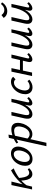

<svg xmlns="http://www.w3.org/2000/svg" viewBox="1438 -2104 956 3871"><g transform="rotate(-90 1915.5 -169.0)"><path d="M105 -97 78 -114Q125 -185 178 -242.5Q231 -300 290.5 -345Q350 -390 417 -424L456 -370Q411 -352 364.5 -326.5Q318 -301 272 -268Q226 -235 183.5 -192.5Q141 -150 105 -97ZM31 0 119 -416H190L88 0ZM340 6Q301 6 272 -19.5Q243 -45 226.5 -100Q210 -155 209 -244L260 -297Q265 -208 279 -155Q293 -102 315 -79.5Q337 -57 364 -57Q378 -57 391.5 -62Q405 -67 417 -74Q429 -81 437 -87L460 -58Q432 -30 403.5 -12Q375 6 340 6Z M645 9Q591 9 557.5 -17.5Q524 -44 513 -89.5Q502 -135 513 -192Q526 -257 561.5 -310Q597 -363 648 -394Q699 -425 757 -425Q810 -425 843.5 -399.5Q877 -374 889.5 -329Q902 -284 889 -225Q876 -162 841 -108.5Q806 -55 755.5 -23Q705 9 645 9ZM663 -46Q701 -46 731 -70.5Q761 -95 782 -135Q803 -175 812 -220Q825 -284 807.5 -326.5Q790 -369 740 -369Q706 -369 675.5 -347.5Q645 -326 622.5 -287.5Q600 -249 590 -197Q577 -129 596.5 -87.5Q616 -46 663 -46Z M903 289 1071 -468 1136 -476 1115 -348 972 289ZM1146 6Q1112 6 1086 -6Q1060 -18 1042.5 -37Q1025 -56 1016 -78L1045 -110Q1062 -82 1087.5 -65.5Q1113 -49 1143 -49Q1178 -49 1208 -69.5Q1238 -90 1261.5 -128.5Q1285 -167 1295 -217Q1310 -286 1289.5 -324Q1269 -362 1210 -362Q1188 -362 1159.5 -356Q1131 -350 1099 -339.5Q1067 -329 1035.5 -314Q1004 -299 977 -280L958 -314Q1004 -348 1055.5 -371Q1107 -394 1156.5 -406Q1206 -418 1243 -418Q1299 -418 1330 -393.5Q1361 -369 1370 -327.5Q1379 -286 1369 -235Q1357 -169 1324.5 -114.5Q1292 -60 1246 -27Q1200 6 1146 6Z M1549 7Q1527 7 1507.5 -1Q1488 -9 1474.5 -26.5Q1461 -44 1457.5 -75Q1454 -106 1464 -152L1523 -416H1594L1536 -160Q1525 -111 1532 -83Q1539 -55 1571 -55Q1596 -55 1627 -75.5Q1658 -96 1688.5 -139Q1719 -182 1746 -250.5Q1773 -319 1792 -416H1833Q1810 -302 1777 -221.5Q1744 -141 1706 -90.5Q1668 -40 1628 -16.5Q1588 7 1549 7ZM1769 6Q1752 6 1739.5 -3.5Q1727 -13 1723 -31Q1719 -49 1725 -77L1800 -416H1859L1789 -97Q1785 -76 1787.5 -66.5Q1790 -57 1804 -57Q1818 -57 1833.5 -67.5Q1849 -78 1870 -97L1894 -66Q1861 -31 1829.5 -12.5Q1798 6 1769 6Z M2091 9Q2040 9 2005.5 -16Q1971 -41 1958 -86.5Q1945 -132 1957 -192Q1970 -257 2006.5 -309.5Q2043 -362 2094.5 -393.5Q2146 -425 2204 -425Q2236 -425 2261 -414.5Q2286 -404 2302 -381L2251 -333Q2238 -349 2221.5 -357Q2205 -365 2184 -365Q2147 -365 2115.5 -342Q2084 -319 2063 -280.5Q2042 -242 2032 -197Q2018 -128 2038.5 -88Q2059 -48 2108 -48Q2138 -48 2166 -60.5Q2194 -73 2215 -92L2244 -55Q2213 -27 2173.5 -9Q2134 9 2091 9Z M2653 6Q2634 6 2620 -3Q2606 -12 2601 -33Q2596 -54 2604 -88L2680 -416H2751L2675 -97Q2671 -78 2674 -67.5Q2677 -57 2691 -57Q2704 -57 2719.5 -67.5Q2735 -78 2756 -97L2781 -66Q2747 -32 2715 -13Q2683 6 2653 6ZM2318 0 2406 -416H2477L2388 0ZM2389 -185 2402 -244H2679L2666 -185Z M2950 7Q2928 7 2908.5 -1Q2889 -9 2875.5 -26.5Q2862 -44 2858.5 -75Q2855 -106 2865 -152L2924 -416H2995L2937 -160Q2926 -111 2933 -83Q2940 -55 2972 -55Q2997 -55 3028 -75.5Q3059 -96 3089.5 -139Q3120 -182 3147 -250.5Q3174 -319 3193 -416H3234Q3211 -302 3178 -221.5Q3145 -141 3107 -90.5Q3069 -40 3029 -16.5Q2989 7 2950 7ZM3170 6Q3153 6 3140.5 -3.5Q3128 -13 3124 -31Q3120 -49 3126 -77L3201 -416H3260L3190 -97Q3186 -76 3188.5 -66.5Q3191 -57 3205 -57Q3219 -57 3234.5 -67.5Q3250 -78 3271 -97L3295 -66Q3262 -31 3230.5 -12.5Q3199 6 3170 6Z M3462 7Q3440 7 3420.5 -1Q3401 -9 3387.5 -26.5Q3374 -44 3370.5 -75Q3367 -106 3377 -152L3436 -416H3507L3449 -160Q3438 -111 3445 -83Q3452 -55 3484 -55Q3509 -55 3540 -75.5Q3571 -96 3601.5 -139Q3632 -182 3659 -250.5Q3686 -319 3705 -416H3746Q3723 -302 3690 -221.5Q3657 -141 3619 -90.5Q3581 -40 3541 -16.5Q3501 7 3462 7ZM3682 6Q3665 6 3652.5 -3.5Q3640 -13 3636 -31Q3632 -49 3638 -77L3713 -416H3772L3702 -97Q3698 -76 3700.5 -66.5Q3703 -57 3717 -57Q3731 -57 3746.5 -67.5Q3762 -78 3783 -97L3807 -66Q3774 -31 3742.5 -12.5Q3711 6 3682 6ZM3622 -500Q3580 -500 3546 -518Q3512 -536 3489 -572L3547 -617Q3570 -585 3595.5 -572Q3621 -559 3649 -559Q3683 -559 3713 -576Q3743 -593 3770 -627L3803 -605Q3771 -553 3722.5 -526.5Q3674 -500 3622 -500Z"/></g></svg>

Font: Ysabeau Office Medium
Style: Italic
Weight: 500
Italic angle: -12°
Designer: Christian Thalmann (Catharsis Fonts)
Version: Version 2.001;gftools[0.9.30]; featfreeze: tnum,lnum,ss02